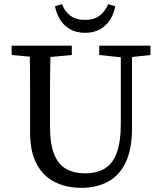

<svg xmlns="http://www.w3.org/2000/svg" viewBox="-20 -890 777 925"><path d="M373 15Q299 15 243 -13.5Q187 -42 156 -101Q125 -160 125 -251V-360Q125 -412 125 -463.5Q125 -515 124.5 -567Q124 -619 122 -670H224Q223 -620 222 -568.5Q221 -517 221 -465Q221 -413 221 -360V-278Q221 -195 241.5 -145.5Q262 -96 300 -75.5Q338 -55 389 -55Q446 -55 484.5 -78Q523 -101 542.5 -154Q562 -207 562 -292V-670H616V-272Q616 -170 585 -106.5Q554 -43 499 -14Q444 15 373 15ZM36 -625V-670H326V-625L196 -613H166ZM458 -625V-670H705V-625L594 -613H571ZM245 -860 279 -870Q290 -837 318 -815.5Q346 -794 390 -794Q434 -794 461 -815.5Q488 -837 501 -870L535 -860Q530 -828 513 -799Q496 -770 465.5 -751Q435 -732 390 -732Q345 -732 314.5 -751Q284 -770 267.5 -799Q251 -828 245 -860Z"/></svg>

Font: Source Serif 4 18pt
Style: Regular
Weight: 400
Designer: Frank Grießhammer
Foundry: Adobe Systems Incorporated
Version: Version 4.004;hotconv 1.0.116;makeotfexe 2.5.65601